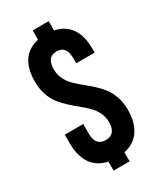

<svg xmlns="http://www.w3.org/2000/svg" viewBox="-198 -818 793 937"><g transform="rotate(-30 198.0 -350.0)"><path d="M37.1 -522Q37.1 -667 152.8 -692.9V-745.1H243.2V-692.9Q301.3 -680.7 331.1 -637.2Q360.8 -593.8 360.8 -522V-500H256.8V-528.8Q256.8 -598.1 202.1 -598.1Q147 -598.1 147 -528.8Q147 -499.5 158.9 -474.6Q170.9 -449.7 189.7 -430.9Q208.5 -412.1 231.4 -393.6Q254.4 -375 277.3 -354.5Q300.3 -334 319.1 -310.3Q337.9 -286.6 349.9 -252.7Q361.8 -218.8 361.8 -178.2Q361.8 -106.4 331.5 -62.3Q301.3 -18.1 243.2 -5.9V44.9H152.8V-5.9Q94.2 -18.1 64.2 -62Q34.2 -106 34.2 -178.2V-226.1H138.2V-170.9Q138.2 -103 194.8 -103Q252 -103 252 -170.9Q252 -200.2 240 -225.1Q228 -250 209.2 -268.8Q190.4 -287.6 167.5 -306.2Q144.5 -324.7 121.6 -345.5Q98.6 -366.2 79.8 -389.9Q61 -413.6 49.1 -447.5Q37.1 -481.4 37.1 -522Z"/></g></svg>

Font: Bebas Neue Bold
Style: Regular
Weight: 700
Designer: Ryoichi Tsunekawa
Foundry: Ryoichi Tsunekawa
Version: Version 1.300